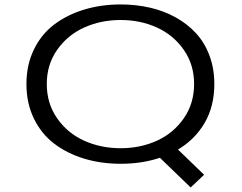

<svg xmlns="http://www.w3.org/2000/svg" viewBox="-20 -726 1090 864"><path d="M523 11Q435 11 358.5 -12.2Q282 -35.5 224 -79.5Q166 -123.5 132.5 -192.5Q99 -261.5 99 -348Q99 -434 132.5 -503Q166 -572 224 -615.8Q282 -659.5 358.5 -682.8Q435 -706 523 -706Q592.5 -706 655.2 -691.5Q718 -677 771 -647.5Q824 -618 862.5 -576Q901 -534 922.8 -475.5Q944.5 -417 944.5 -348Q944.5 -248 901.2 -173.5Q858 -99 781 -53L898.5 60.5L838 117.5L699.5 -16Q619 11 523 11ZM523 -59Q612 -59 686.5 -93Q761 -127 807.2 -193.8Q853.5 -260.5 853.5 -348Q853.5 -435 807.2 -501.5Q761 -568 686.5 -602Q612 -636 523 -636Q433.5 -636 358.5 -602Q283.5 -568 237 -501.5Q190.5 -435 190.5 -348Q190.5 -260.5 237 -193.8Q283.5 -127 358.5 -93Q433.5 -59 523 -59Z"/></svg>

Font: League Mono Extended Light
Style: Regular
Weight: 300
Width: 9
Designer: Tyler Finck
Foundry: The League of Moveable Type / Tyler Finck
Version: Version 2.210